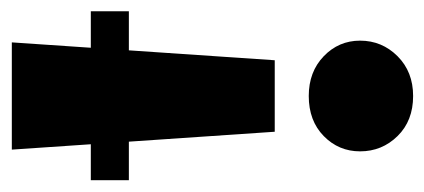

<svg xmlns="http://www.w3.org/2000/svg" viewBox="-224 -364 736 333"><g transform="rotate(90 144.5 -198.0)"><path d="M52 150 83 -306H207L238 150ZM-2 13V-53H291V13ZM145 -365Q103 -365 76 -391Q49 -417 49 -454Q49 -492 76 -519Q103 -546 145 -546Q188 -546 214.5 -519Q241 -492 241 -454Q241 -417 214.5 -391Q188 -365 145 -365Z"/></g></svg>

Font: Montserrat Underline Thin
Style: Bold
Weight: 700
Version: Version 9.000